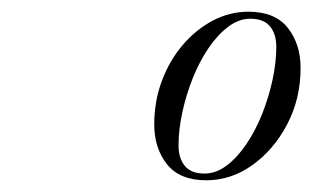

<svg xmlns="http://www.w3.org/2000/svg" viewBox="-20 -783 534 328"><path d="M332.5 -475Q287 -475 265.2 -502.5Q243.5 -530 243.5 -570.5Q243.5 -610 256.5 -644.8Q269.5 -679.5 292 -706Q314.5 -732.5 343.5 -747.8Q372.5 -763 404.5 -763Q450 -763 471.8 -735.2Q493.5 -707.5 493.5 -667Q493.5 -614.5 470.8 -571Q448 -527.5 411.5 -501.2Q375 -475 332.5 -475ZM329.5 -486.5Q349 -486.5 367.2 -500.2Q385.5 -514 401 -537Q416.5 -560 427.8 -588.2Q439 -616.5 445.5 -646.2Q452 -676 452 -703Q452 -725 441.2 -738Q430.5 -751 407.5 -751Q388 -751 369.8 -737.2Q351.5 -723.5 336 -700.5Q320.5 -677.5 309.2 -649.2Q298 -621 291.5 -591.2Q285 -561.5 285 -534.5Q285 -512.5 295.8 -499.5Q306.5 -486.5 329.5 -486.5Z"/></svg>

Font: Bodoni Moda SC
Style: Italic
Weight: 400
Italic angle: -13°
Designer: Owen Earl
Foundry: indestructible type
Version: Version 2.005